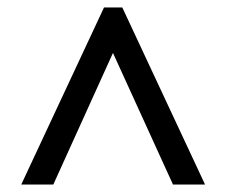

<svg xmlns="http://www.w3.org/2000/svg" viewBox="-20 -734 609 515"><path d="M37 -239 259 -714H308L530 -239H444L283 -592L123 -239Z"/></svg>

Font: Noto Serif Myanmar Black
Style: Regular
Weight: 900
Designer: Ben Mitchell and the Monotype Design Team
Foundry: Monotype Imaging Inc.
Version: Version 2.106; ttfautohint (v1.8.4.7-5d5b)